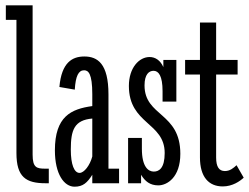

<svg xmlns="http://www.w3.org/2000/svg" viewBox="-20 -691 939 724"><path d="M2 -616H42V-114C42 -23 78 0 152 0H164V-55H151C118 -55 103 -59 103 -108V-671H2Z M328 -101C319 -67 297 -39 280 -39C260 -39 247 -70 247 -127C247 -201 260 -238 328 -244ZM262 -353C265 -404 276 -426 297 -426C313 -426 328 -414 328 -336V-291C248 -280 187 -252 187 -124C187 -34 222 13 261 13C293 13 309 -2 328 -32V0H429V-55H389V-335C389 -451 348 -478 298 -478C253 -478 212 -456 204 -363Z M512 0V-32C527 -7 546 8 577 8C610 8 660 -22 660 -111C660 -268 525 -251 525 -369C525 -411 542 -424 559 -424C578 -424 593 -405 593 -347V-308H645V-465H596V-438C585 -463 566 -476 544 -476C505 -476 466 -436 466 -367C466 -222 601 -230 601 -114C601 -57 580 -44 560 -44C539 -44 515 -62 515 -130V-171H463V0Z M828 -46C806 -46 795 -62 795 -97V-410H876V-465H795V-606H734V-465H678V-410H734V-97C734 -24 767 12 820 12C857 12 885 -8 899 -21L872 -68C860 -57 847 -46 828 -46Z"/></svg>

Font: Stint Ultra Condensed
Style: Regular
Weight: 400
Width: 1
Designer: Astigmatic (AOETI)
Foundry: Astigmatic (AOETI)
Version: Version 1.000